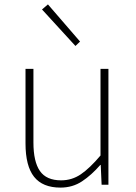

<svg xmlns="http://www.w3.org/2000/svg" viewBox="-20 -840 617 873"><path d="M255 13Q174 13 135 -36Q96 -85 96 -188V-527H132V-192Q132 -105 161.5 -62.5Q191 -20 258 -20Q307 -20 347.5 -47.5Q388 -75 437 -133V-527H473V0H442L438 -90H436Q396 -44 353 -15.5Q310 13 255 13ZM323 -631 171 -797 198 -820 344 -651Z"/></svg>

Font: Shanggu Sans SC VF
Style: Regular
Weight: 250
Designer: GuiWonder
Version: Version 1.021